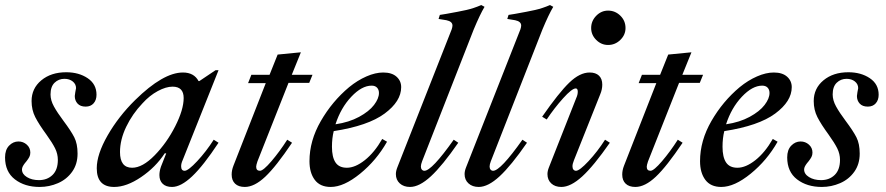

<svg xmlns="http://www.w3.org/2000/svg" viewBox="-22 -732 3508 760"><path d="M-2 -109Q-2 -139 14 -155.5Q30 -172 51 -172Q70 -172 84 -159.5Q98 -147 98 -128Q98 -118 94 -110.5Q90 -103 83 -94Q81 -92 76 -85.5Q71 -79 68 -73Q65 -67 65 -61Q65 -43 84.5 -31Q104 -19 132 -19Q165 -19 186 -39.5Q207 -60 207 -99Q207 -123 196 -145Q185 -167 162 -199Q132 -240 117.5 -268.5Q103 -297 103 -332Q103 -382 141.5 -414Q180 -446 240 -446Q290 -446 325 -422.5Q360 -399 360 -357Q360 -336 348.5 -323Q337 -310 317 -310Q296 -310 285 -322Q274 -334 274 -352Q274 -355 276 -367Q279 -382 279 -383Q279 -399 266 -409.5Q253 -420 233 -420Q210 -420 194 -404.5Q178 -389 178 -358Q178 -335 191.5 -310.5Q205 -286 229 -254Q259 -214 272 -188.5Q285 -163 285 -124Q285 -82 263.5 -52Q242 -22 207.5 -7Q173 8 135 8Q76 8 37 -22Q-2 -52 -2 -109Z M361 -66Q361 -121 404 -196Q447 -271 513 -336Q624 -445 702 -445Q746 -445 764 -411H767L831 -454H843L701 -98Q695 -85 695 -74Q695 -56 709 -56Q723 -56 758.5 -94Q794 -132 824 -179L843 -167Q783 -76 738.5 -34Q694 8 659 8Q635 8 622 -4.5Q609 -17 609 -39Q609 -54 615 -72L636 -125H630Q594 -70 536.5 -31Q479 8 430 8Q361 8 361 -66ZM705 -344Q705 -389 661 -389Q635 -389 602.5 -371.5Q570 -354 542 -323Q502 -281 477.5 -230Q453 -179 453 -130Q453 -68 501 -68Q542 -68 590 -117Q638 -166 671.5 -232Q705 -298 705 -344Z M895 -41Q895 -58 902 -76L1030 -403H960L973 -436H1045L1077 -516L1169 -525L1133 -436H1215L1202 -404H1120L997 -93Q992 -78 992 -72Q992 -56 1007 -56Q1020 -56 1052.5 -94Q1085 -132 1115 -179L1134 -167Q1071 -73 1028 -32.5Q985 8 947 8Q922 8 908.5 -5Q895 -18 895 -41Z M1299 -213Q1292 -185 1292 -151Q1292 -110 1306 -89Q1320 -68 1351 -68Q1384 -68 1422 -98Q1460 -128 1491 -182L1510 -171Q1468 -97 1403.5 -44.5Q1339 8 1287 8Q1245 8 1224 -20Q1203 -48 1203 -94Q1203 -175 1248 -253Q1293 -331 1360 -387Q1393 -414 1428.5 -429.5Q1464 -445 1495 -445Q1529 -445 1547.5 -428.5Q1566 -412 1566 -387Q1566 -331 1500.5 -282.5Q1435 -234 1299 -213ZM1306 -240Q1360 -248 1399.5 -269.5Q1439 -291 1458.5 -316.5Q1478 -342 1478 -364Q1478 -377 1470.5 -385Q1463 -393 1449 -393Q1410 -393 1368.5 -349Q1327 -305 1306 -240Z M1545 -43Q1545 -55 1551 -70L1766 -616Q1769 -625 1769 -631Q1769 -647 1745 -652L1714 -657L1719 -673L1744 -677Q1795 -686 1824 -692.5Q1853 -699 1883 -712L1896 -705Q1878 -675 1853 -615L1649 -94Q1644 -81 1644 -73Q1644 -65 1648 -60.5Q1652 -56 1658 -56Q1687 -56 1774 -179L1792 -167Q1729 -76 1683.5 -34Q1638 8 1601 8Q1576 8 1560.5 -6Q1545 -20 1545 -43Z M1817 -43Q1817 -55 1823 -70L2038 -616Q2041 -625 2041 -631Q2041 -647 2017 -652L1986 -657L1991 -673L2016 -677Q2067 -686 2096 -692.5Q2125 -699 2155 -712L2168 -705Q2150 -675 2125 -615L1921 -94Q1916 -81 1916 -73Q1916 -65 1920 -60.5Q1924 -56 1930 -56Q1959 -56 2046 -179L2064 -167Q2001 -76 1955.5 -34Q1910 8 1873 8Q1848 8 1832.5 -6Q1817 -20 1817 -43Z M2145 -43Q2145 -55 2151 -70L2259 -344Q2265 -357 2265 -369Q2265 -382 2257 -382Q2242 -382 2207 -343Q2172 -304 2142 -259L2124 -270Q2190 -365 2231.5 -405Q2273 -445 2312 -445Q2336 -445 2349 -432.5Q2362 -420 2362 -397Q2362 -378 2354 -359L2250 -98Q2244 -83 2244 -74Q2244 -65 2248 -60.5Q2252 -56 2258 -56Q2272 -56 2307.5 -94Q2343 -132 2373 -179L2392 -167Q2328 -75 2282.5 -33.5Q2237 8 2200 8Q2175 8 2160 -6Q2145 -20 2145 -43ZM2318 -621Q2318 -649 2338 -669.5Q2358 -690 2385 -690Q2413 -690 2433.5 -670Q2454 -650 2454 -621Q2454 -594 2433.5 -574Q2413 -554 2385 -554Q2358 -554 2338 -574Q2318 -594 2318 -621Z M2441 -41Q2441 -58 2448 -76L2576 -403H2506L2519 -436H2591L2623 -516L2715 -525L2679 -436H2761L2748 -404H2666L2543 -93Q2538 -78 2538 -72Q2538 -56 2553 -56Q2566 -56 2598.5 -94Q2631 -132 2661 -179L2680 -167Q2617 -73 2574 -32.5Q2531 8 2493 8Q2468 8 2454.5 -5Q2441 -18 2441 -41Z M2845 -213Q2838 -185 2838 -151Q2838 -110 2852 -89Q2866 -68 2897 -68Q2930 -68 2968 -98Q3006 -128 3037 -182L3056 -171Q3014 -97 2949.5 -44.5Q2885 8 2833 8Q2791 8 2770 -20Q2749 -48 2749 -94Q2749 -175 2794 -253Q2839 -331 2906 -387Q2939 -414 2974.5 -429.5Q3010 -445 3041 -445Q3075 -445 3093.5 -428.5Q3112 -412 3112 -387Q3112 -331 3046.5 -282.5Q2981 -234 2845 -213ZM2852 -240Q2906 -248 2945.5 -269.5Q2985 -291 3004.5 -316.5Q3024 -342 3024 -364Q3024 -377 3016.5 -385Q3009 -393 2995 -393Q2956 -393 2914.5 -349Q2873 -305 2852 -240Z M3094 -109Q3094 -139 3110 -155.5Q3126 -172 3147 -172Q3166 -172 3180 -159.5Q3194 -147 3194 -128Q3194 -118 3190 -110.5Q3186 -103 3179 -94Q3177 -92 3172 -85.5Q3167 -79 3164 -73Q3161 -67 3161 -61Q3161 -43 3180.5 -31Q3200 -19 3228 -19Q3261 -19 3282 -39.5Q3303 -60 3303 -99Q3303 -123 3292 -145Q3281 -167 3258 -199Q3228 -240 3213.5 -268.5Q3199 -297 3199 -332Q3199 -382 3237.5 -414Q3276 -446 3336 -446Q3386 -446 3421 -422.5Q3456 -399 3456 -357Q3456 -336 3444.5 -323Q3433 -310 3413 -310Q3392 -310 3381 -322Q3370 -334 3370 -352Q3370 -355 3372 -367Q3375 -382 3375 -383Q3375 -399 3362 -409.5Q3349 -420 3329 -420Q3306 -420 3290 -404.5Q3274 -389 3274 -358Q3274 -335 3287.5 -310.5Q3301 -286 3325 -254Q3355 -214 3368 -188.5Q3381 -163 3381 -124Q3381 -82 3359.5 -52Q3338 -22 3303.5 -7Q3269 8 3231 8Q3172 8 3133 -22Q3094 -52 3094 -109Z"/></svg>

Font: Ibarra Real Nova
Style: Italic
Weight: 400
Italic angle: -22°
Designer: Jose Maria Ribagorda & Octavio Pardo
Foundry: Octavio Pardo
Version: Version 1.014